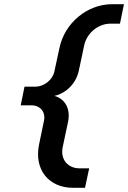

<svg xmlns="http://www.w3.org/2000/svg" viewBox="-20 -690 612 917"><path d="M329 207H386L406 114H360C304 114 266 71 280 10L305 -108C318 -170 291 -218 240 -232C294 -244 344 -290 357 -355L382 -473C395 -534 451 -577 507 -577H553L572 -670H516C397 -670 289 -581 264 -461L240 -350C232 -309 191 -276 148 -276H97L79 -187H130C173 -187 199 -154 190 -113L167 -2C141 120 213 207 329 207Z"/></svg>

Font: LT Wave Medium
Style: Italic
Weight: 500
Designer: Daniel Lyons
Version: Version 2.5 (Glyphs App)